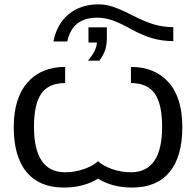

<svg xmlns="http://www.w3.org/2000/svg" viewBox="-20 -842 892 872"><path d="M767.1 -655.3Q717.3 -655.3 672.1 -668.2Q627 -681.2 577.6 -708.5Q522 -739.3 488.5 -750.5Q455.1 -761.7 420.9 -761.7Q308.6 -761.7 285.6 -653.8H222.7Q238.3 -733.9 292.7 -778.1Q347.2 -822.3 427.2 -822.3Q448.7 -822.3 469 -817.9Q489.3 -813.5 516.6 -802.5Q543.9 -791.5 585 -770.5Q639.2 -742.7 680.7 -730.7Q722.2 -718.8 767.1 -718.8ZM465.3 -717.8V-669.9Q465.3 -639.2 458 -616Q450.7 -592.8 431.2 -566.4H379.4Q419.9 -614.3 419.9 -648.9H381.8V-717.8ZM425.3 -30.8Q359.9 9.8 270 9.8Q159.2 9.8 100.8 -60.3Q42.5 -130.4 42.5 -264.6Q42.5 -396 104.5 -467Q166.5 -538.1 275.9 -538.1V-464.8Q201.2 -464.8 167.7 -417Q134.3 -369.1 134.3 -266.6Q134.3 -59.6 275.9 -59.6Q318.8 -59.6 360.1 -73.7Q401.4 -87.9 425.3 -109.9Q447.3 -88.9 489 -74.2Q530.8 -59.6 574.7 -59.6Q716.3 -59.6 716.3 -266.6Q716.3 -369.1 682.9 -417Q649.4 -464.8 574.7 -464.8V-538.1Q683.1 -538.1 745.6 -468.3Q808.1 -398.4 808.1 -264.6Q808.1 -130.4 749.8 -60.3Q691.4 9.8 580.6 9.8Q489.3 9.8 425.3 -30.8Z"/></svg>

Font: Arimo Nerd Font
Style: Regular
Weight: 400
Designer: Steve Matteson
Foundry: Monotype Imaging Inc.
Version: Version 1.33;Nerd Fonts 3.2.1